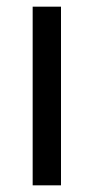

<svg xmlns="http://www.w3.org/2000/svg" viewBox="-20 -556 281 576"><path d="M163 0H78V-536H163Z"/></svg>

Font: Noto Sans Kannada SemiCondensed
Style: Regular
Weight: 400
Width: 4
Designer: Jelle Bosma - Monotype Design Team
Foundry: Monotype Imaging Inc.
Version: Version 2.005; ttfautohint (v1.8.4.7-5d5b)